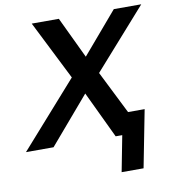

<svg xmlns="http://www.w3.org/2000/svg" viewBox="-140 -771 952 1052"><g transform="rotate(-10 335.5 -244.5)"><path d="M453.1 0 329.6 -259.8 107.4 0H-45.9L272.5 -359.4L107.4 -688H258.3L367.7 -458L564 -688H716.8L423.8 -357.4L543 -119.1H635.3L573.2 199.2H451.2L489.7 0Z"/></g></svg>

Font: Arimo
Style: Italic
Weight: 400
Italic angle: -12°
Designer: Steve Matteson
Foundry: Monotype Imaging Inc.
Version: Version 1.33